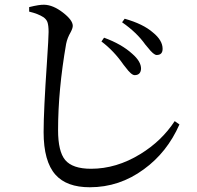

<svg xmlns="http://www.w3.org/2000/svg" viewBox="-20 -761 829 810"><path d="M359 29Q261 29 214 -24Q164 -80 164 -204Q164 -293 178 -498Q185 -603 185 -626Q185 -654 180 -668Q176 -679 164 -688Q141 -703 103 -712V-731Q147 -742 167 -741Q204 -740 245.5 -708Q287 -676 287 -652Q287 -642 278 -625Q264 -601 259 -576Q225 -381 225 -212Q225 -122 255 -86Q286 -49 364 -49Q471 -49 572 -111Q662 -166 717 -250L737 -236Q685 -118 587 -47Q484 29 359 29ZM548 -444Q534 -444 509 -478Q504 -484 501 -488Q461 -546 408 -586L419 -602Q493 -575 538 -534Q576 -501 575 -470Q573 -444 548 -444ZM641 -529Q628 -529 604 -560Q597 -568 593 -573Q557 -624 495 -667L506 -682Q584 -660 625 -624Q666 -591 666 -555Q666 -529 641 -529Z"/></svg>

Font: GenRyuMin TW M
Style: Regular
Weight: 500
Version: Version 1.501;PS 1;hotconv 16.6.51;makeotf.lib2.5.65220